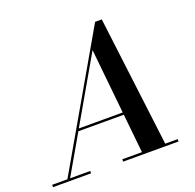

<svg xmlns="http://www.w3.org/2000/svg" viewBox="-179 -903 1059 1042"><g transform="rotate(-20 351.0 -382.5)"><path d="M-46 -13.5V0H174V-13.5H57.5L187 -238H449.5L472.5 -13.5H359V0H679V-13.5H607L514 -765H475.5L42 -13.5ZM410 -625.5 448 -251.5H194.5Z"/></g></svg>

Font: Bodoni* 16pt Medium
Style: Italic
Weight: 500
Italic angle: -13°
Version: Version 2.3